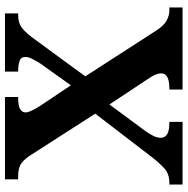

<svg xmlns="http://www.w3.org/2000/svg" viewBox="-11 -743 754 772"><g transform="rotate(-90 366.0 -357.0)"><path d="M10 0V-53H16Q52 -53 73.5 -72Q95 -91 120 -123L295 -351L130 -608Q114 -634 96 -647.5Q78 -661 44 -661H31V-714H362V-661H359Q325 -661 312.5 -652.5Q300 -644 300 -632Q300 -622 307.5 -606Q315 -590 326 -573L409 -449L496 -571Q505 -585 514 -602Q523 -619 523 -632Q523 -650 506.5 -655.5Q490 -661 467 -661H464V-714H698V-661H689Q660 -661 639.5 -645.5Q619 -630 590 -589L445 -391L629 -106Q649 -75 669.5 -64Q690 -53 709 -53H722V0H392V-53H397Q457 -53 457 -86Q457 -97 451.5 -110Q446 -123 424 -155L332 -294L224 -148Q215 -135 206.5 -119Q198 -103 198 -87Q198 -71 212 -62Q226 -53 259 -53H262V0Z"/></g></svg>

Font: Noto Serif Vithkuqi
Style: Regular
Weight: 400
Version: Version 1.005